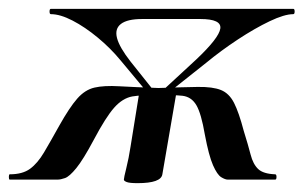

<svg xmlns="http://www.w3.org/2000/svg" viewBox="-47 -406 686 434"><path d="M291 -191 226 -269Q203 -297 174 -321Q145 -345 117 -359.5Q89 -374 68 -374Q65 -374 65 -380Q65 -386 68 -386H616Q619 -386 619 -380Q619 -374 616 -374Q596 -374 562.5 -358Q529 -342 491 -317Q453 -292 419 -264L327 -191L317 -198L396 -271Q448 -320 451 -341.5Q454 -363 406 -363H274Q241 -363 226.5 -352Q212 -341 217.5 -320Q223 -299 248 -267L303 -198ZM-25 0Q-27 0 -27 -6Q-27 -12 -25 -12Q4 -12 21 -24.5Q38 -37 52.5 -61.5Q67 -86 87 -122Q110 -163 127.5 -183Q145 -203 166.5 -208Q188 -213 222.5 -211Q257 -209 313 -207L310 -189Q274 -192 252 -188Q230 -184 211 -162.5Q192 -141 165 -90Q141 -45 125.5 -26Q110 -7 100 -3.5Q90 0 83 0ZM468 0Q462 0 453 -5.5Q444 -11 434.5 -32.5Q425 -54 416 -102Q408 -149 397 -168Q386 -187 365.5 -189.5Q345 -192 308 -189L309 -207Q366 -209 400 -209.5Q434 -210 452.5 -202.5Q471 -195 482 -173.5Q493 -152 504 -110Q514 -78 519.5 -56.5Q525 -35 536.5 -24Q548 -13 575 -12Q578 -12 578 -6Q578 0 575 0ZM320 -12Q317 8 264 8Q246 8 239.5 5.5Q233 3 233 0Q233 -4 238.5 -26Q244 -48 248 -74L268 -198H352Z"/></svg>

Font: Cormorant Garamond Light
Style: Italic
Weight: 300
Italic angle: -10°
Designer: Christian Thalmann (Catharsis Fonts)
Foundry: Catharsis Fonts
Version: Version 4.001